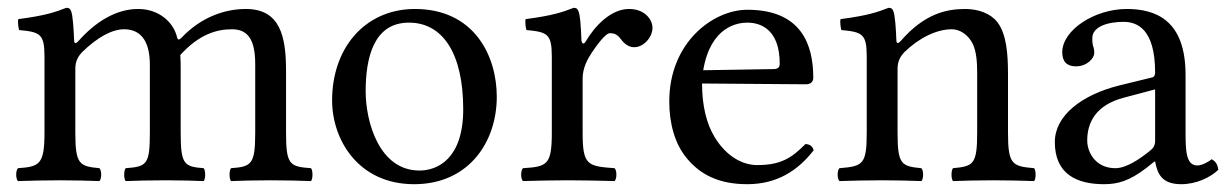

<svg xmlns="http://www.w3.org/2000/svg" viewBox="-20 -462 3144 492"><path d="M170 -358C168.7 -387.7 166.7 -423.7 162 -434C159.9 -438.6 158 -442 150 -442C122 -431 96 -422 27 -413C25 -407 27 -391 29 -385C83 -380 94 -375 94 -317V-122C94 -40 81 -35 26 -31C20 -25 20 -4 26 2C56 1 94 0 134 0C174 0 204.8 1 234.8 2C240.8 -4 240.8 -25 234.8 -31C184 -36 173 -40 173 -122V-286C173 -307 182 -319.3 190 -328C229.6 -366.7 267.1 -387 298 -387C336 -387 364 -363 364 -296V-122C364 -40 356 -35 302 -31C297 -25 297 -4 302 2C327 1 364 0 404 0C444 0 477 1 502 2C507 -4 507 -25 502 -31C452 -35 443 -40 443 -122V-281C443 -295 443 -309 442 -321C490 -374 535 -387 574 -387C612 -387 634 -365 634 -298V-122C634 -40 624 -35 572 -31C567 -25 567 -4 572 2C597 1 634 0 674 0C714 0 749 1 777 2C782 -4 782 -25 777 -31C722 -35 713 -40 713 -122V-280C713 -369 698 -439 610 -439C558.8 -439 497.1 -420.2 445 -365.2C442 -362 436 -357 434 -365.6C424.5 -406.6 386 -439 334 -439C276 -439 223.7 -404.6 182 -358C177.4 -352.9 170.5 -346 170 -358Z M831 -205C831 -103 899 10 1041 10C1105.4 10 1153.8 -12.7 1187.9 -46C1232.7 -89.8 1253 -152.7 1253 -214C1253 -318 1196 -439 1043 -439C977.2 -439 922.9 -412 886.3 -369C850 -326.4 831 -268.2 831 -205ZM1028 -404C1114 -404 1167 -326 1167 -182C1167 -56 1102 -25 1055 -25C951 -25 917 -151 917 -228C917 -315 938 -404 1028 -404Z M1470 -358C1468.3 -398 1466.7 -423.7 1462 -434C1459.9 -438.6 1458 -442 1450 -442C1422 -431 1396 -422 1327 -413C1325 -407 1327 -391 1329 -385C1383 -380 1394 -375 1394 -317V-122C1394 -39 1382 -35 1320 -31C1314 -25 1314 -4 1320 2C1355 1 1394 0 1434 0C1474 0 1520 1 1555 2C1561 -4 1561 -25 1555 -31C1485 -36 1473 -39 1473 -122V-261C1473 -287 1485 -310 1497 -328C1508 -344 1531 -377 1543 -377C1552 -377 1561 -374.6 1568.8 -364.3C1576.4 -354.3 1587.6 -341 1605 -341C1629 -341 1652 -366 1652 -391C1652 -410.1 1634 -439 1592 -439C1545 -439 1504 -395 1481 -356C1475 -345 1470.2 -353 1470 -358Z M1782 -282C1801 -395 1871 -404 1895 -404C1933 -404 1978 -383 1978 -299C1978 -290 1974 -285.2 1963 -285ZM2044 -93C2007 -55 1978 -39 1920 -39C1884 -39 1842 -60 1811 -111C1791 -144 1779 -190 1779 -248L2045 -246C2057 -246 2064 -252 2064 -263C2064 -347 2034 -437 1895 -437C1808 -437 1695 -354 1695 -202C1695 -146 1709 -92 1742 -54C1776 -14 1823 10 1895 10C1971 10 2025 -25 2065 -77C2062 -87 2056 -92 2044 -93Z M2289 -358C2282.9 -351 2277.3 -348.6 2277 -358C2276 -385 2273.7 -423.7 2269 -434C2266.9 -438.6 2265 -442 2257 -442C2229 -431 2203 -422 2134 -413C2132 -407 2134 -391 2136 -385C2190 -380 2201 -375 2201 -317V-122C2201 -40 2191 -36 2131 -31C2125 -25 2125 -4 2131 2C2161 1 2201 0 2241 0C2281 0 2311 1 2341 2C2347 -4 2347 -25 2341 -31C2290 -36 2280 -40 2280 -122V-286C2280 -307 2289 -319 2297 -328C2335 -365 2380 -387 2419 -387C2439 -387 2460 -374 2472 -351C2482 -331 2484 -304 2484 -274V-122C2484 -40 2474 -36 2422 -31C2417 -25 2417 -4 2422 2C2452 1 2484 0 2524 0C2564 0 2600 1 2630 2C2635 -4 2635 -25 2630 -31C2574 -36 2563 -40 2563 -122V-271C2563 -326 2559 -374 2536 -405C2519 -427 2488 -439 2453 -439C2404 -439 2348.3 -426 2289 -358Z M2940 -233V-101C2940 -88 2934 -81 2926 -75C2900 -54 2866 -31 2838 -31C2788 -31 2766 -71 2766 -102C2766 -147 2787 -193 2861 -212ZM2940 -48C2946 -17 2956.6 10 3007 10C3045.3 10 3081.3 -7 3102 -27C3100.3 -39.3 3096.3 -47.7 3085 -54C3077.5 -47.8 3060.7 -38 3048 -38C3019 -38 3018 -77 3018 -123V-270C3018 -412 2940 -439 2867 -439C2785 -439 2702 -385 2702 -328C2702 -304 2714 -292 2737 -292C2766 -292 2784 -313 2784 -326C2784 -333 2783 -340 2781 -344C2780 -347 2779 -353 2779 -364C2779 -395 2821 -406 2859 -406C2893 -406 2940 -389 2940 -276C2940 -269 2937 -265 2934 -264L2848 -243C2752 -219 2683 -166 2683 -98C2683 -16 2739 10 2809 10C2843.8 10 2874 2 2918 -32L2938 -48Z"/></svg>

Font: Libertinus Serif
Style: Regular
Weight: 400
Designer: Philipp H. Poll
Foundry: Khaled Hosny
Version: Version 6.2